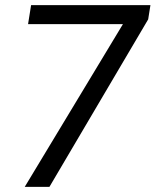

<svg xmlns="http://www.w3.org/2000/svg" viewBox="-20 -731 608 751"><path d="M559.6 -655.3 173.3 0H76.7L460.9 -636.7H89.8L101.6 -710.9H568.4Z"/></svg>

Font: Roboto
Style: Italic
Weight: 400
Italic angle: -12°
Designer: Google
Version: Version 2.134; 2016; ttfautohint (v1.6)